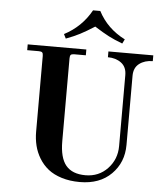

<svg xmlns="http://www.w3.org/2000/svg" viewBox="-61 -984 917 1057"><g transform="rotate(5 397.0 -456.0)"><path d="M68 -680V-712H392V-680H328Q314 -680 309 -675Q304 -670 304 -656V-198Q304 -106 339 -64Q374 -22 447 -22Q521 -22 569.5 -73.5Q618 -125 618 -198V-590Q618 -635 588 -657.5Q558 -680 514 -680V-712H762V-680Q718 -680 688 -657.5Q658 -635 658 -590V-208Q658 -111 593.5 -46.5Q529 18 419 18Q364 18 319 4Q274 -10 244 -34Q214 -58 194 -91Q174 -124 165 -160.5Q156 -197 156 -237V-656Q156 -670 151 -675Q146 -680 132 -680ZM262 -786Q358 -836 410 -930H450Q499 -836 598 -786L586 -762Q543 -778 510 -795Q477 -812 430 -842Q383 -812 350 -795Q317 -778 274 -762Z"/></g></svg>

Font: Old Standard TT
Style: Bold
Weight: 700
Designer: Alexey Kryukov <alexios@thessalonica.org.ru>
Version: Version 2.2